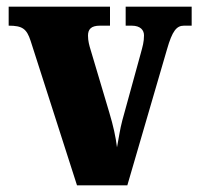

<svg xmlns="http://www.w3.org/2000/svg" viewBox="-20 -556 595 576"><path d="M72 -433 211 0H362L481 -408C497 -464 510 -479 532 -479H555V-536H357V-479H375C402 -479 412 -465 412 -450C412 -430 408 -417 402 -395L347 -195C340 -169 336 -140 331 -114C327 -146 320 -178 308 -218L252 -406C248 -419 244 -433 244 -449C244 -468 253 -479 280 -479H310V-536H6V-479C47 -479 60 -470 72 -433Z"/></svg>

Font: Noto Serif Armenian Condensed Black
Style: Regular
Weight: 900
Width: 3
Designer: Monotype Design Team
Foundry: Monotype Imaging Inc.
Version: Version 2.008